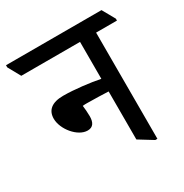

<svg xmlns="http://www.w3.org/2000/svg" viewBox="-191 -743 834 869"><g transform="rotate(-30 226.0 -308.5)"><path d="M131 -183C160 -183 171 -203 171 -235C171 -254 169 -276 167 -291C175 -292 181 -292 189 -292C232 -292 272 -290 301 -289V-38L374 7H385V-548H494V-558L457 -624H-42V-613L-6 -548H301V-355C252 -365 171 -375 113 -375C53 -375 24 -350 24 -306C24 -251 79 -183 131 -183Z"/></g></svg>

Font: Noto Serif Devanagari Condensed Medium
Style: Regular
Weight: 500
Width: 3
Designer: Universal Thirst, Indian Type Foundry and the Monotype Design Team
Foundry: Monotype Imaging Inc.
Version: Version 2.004